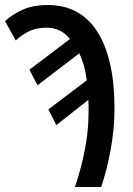

<svg xmlns="http://www.w3.org/2000/svg" viewBox="-30 -743 528 763"><path d="M268 0Q292 -71 307 -146.5Q322 -222 322 -298Q322 -310 322 -322Q322 -334 321 -346L194 -246L162 -308L315 -424Q307 -486 285 -531L119 -404L87 -466L248 -588Q213 -633 154 -633Q112 -633 81 -616.5Q50 -600 33 -582L-10 -659Q16 -684 58 -703.5Q100 -723 160 -723Q289 -723 357 -616.5Q425 -510 425 -311Q425 -231 409.5 -147Q394 -63 372 0Z"/></svg>

Font: Noto Sans Condensed Medium
Style: Regular
Weight: 500
Width: 3
Designer: Monotype Design Team
Foundry: Monotype Imaging Inc.
Version: Version 2.013; ttfautohint (v1.8.4.7-5d5b)